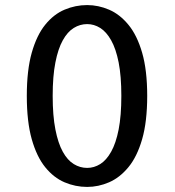

<svg xmlns="http://www.w3.org/2000/svg" viewBox="-20 -726 690 757"><path d="M323.6 11Q277.4 11 234.6 -7.2Q191.8 -25.4 158.3 -66.7Q124.8 -108 105.2 -177.1Q85.7 -246.2 85.7 -348Q85.7 -449.3 105.2 -518.2Q124.8 -587.2 158.3 -628.5Q191.8 -669.9 234.6 -687.9Q277.4 -706 323.6 -706Q367.7 -706 409.9 -687.9Q452.1 -669.9 486.2 -628.5Q520.4 -587.2 540.4 -518.2Q560.4 -449.3 560.4 -348Q560.4 -246.2 540.4 -177.1Q520.4 -108 486.2 -66.7Q452.1 -25.4 409.9 -7.2Q367.7 11 323.6 11ZM323.6 -64Q350.9 -64 375.1 -79.1Q399.4 -94.2 418.2 -127.7Q437.1 -161.2 447.8 -215.5Q458.4 -269.9 458.4 -348Q458.4 -425.7 447.8 -479.8Q437.1 -533.9 418.2 -567.2Q399.4 -600.6 375.1 -615.8Q350.9 -631 323.6 -631Q295.6 -631 270.9 -615.8Q246.1 -600.6 227.6 -567.2Q209 -533.9 198.4 -479.8Q187.7 -425.7 187.7 -348Q187.7 -269.9 198.4 -215.5Q209 -161.2 227.6 -127.7Q246.1 -94.2 270.9 -79.1Q295.6 -64 323.6 -64Z"/></svg>

Font: Trispace Thin
Style: Regular
Weight: 100
Designer: Tyler Finck
Foundry: Etcetera Type Company
Version: Version 1.210